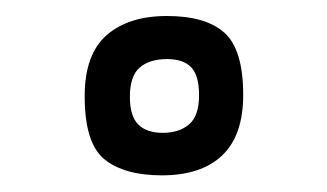

<svg xmlns="http://www.w3.org/2000/svg" viewBox="-20 -766 398 234"><path d="M177.1 -552.3Q131.7 -552.3 107.5 -571.7Q83.2 -591 83.2 -648.9Q83.2 -699.6 109.9 -723.1Q136.7 -746.5 183.5 -746.5Q230.9 -746.5 253.6 -726Q276.4 -705.6 276.4 -650.2Q276.4 -601.1 250.9 -576.7Q225.5 -552.3 177.1 -552.3ZM178.4 -604.1Q198.3 -604.1 210.4 -614.4Q222.6 -624.7 222.6 -649.9Q222.6 -674.2 212.9 -684.1Q203.3 -694 183.8 -694Q162.2 -694 150.3 -683.7Q138.3 -673.5 138.3 -647.8Q138.3 -624.6 148.4 -614.4Q158.5 -604.1 178.4 -604.1Z"/></svg>

Font: Yanone Kaffeesatz ExtraLight
Style: Regular
Weight: 200
Designer: Yanone (Cyrillic: Daniel Pouzeot, Huerta Tipografica, and Cyreal)
Foundry: Yanone
Version: Version 2.003